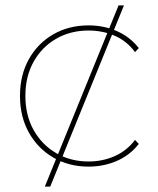

<svg xmlns="http://www.w3.org/2000/svg" viewBox="-20 -614 585 711"><path d="M308 3Q235 3 177.5 -30.5Q120 -64 87 -123Q54 -182 54 -259Q54 -336 87 -395Q120 -454 177.5 -487Q235 -520 308 -520Q364 -520 412.5 -499Q461 -478 494 -436L480 -421Q450 -462 405 -481.5Q360 -501 308 -501Q241 -501 188 -470.5Q135 -440 104.5 -385.5Q74 -331 74 -259Q74 -187 104.5 -132.5Q135 -78 188 -47Q241 -16 308 -16Q360 -16 405 -36Q450 -56 480 -96L494 -81Q461 -39 412.5 -18Q364 3 308 3ZM146 77 419 -594H439L166 77Z"/></svg>

Font: Montserrat Thin
Style: Regular
Weight: 100
Designer: Julieta Ulanovsky
Foundry: Julieta Ulanovsky
Version: Version 9.000